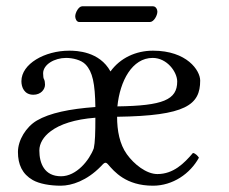

<svg xmlns="http://www.w3.org/2000/svg" viewBox="-20 -580 727 610"><path d="M252 -375C274 -352 282 -315 283 -240C201 -234 138 -221 97 -197C63 -177 37 -135 37 -97C37 -57 51 -27 84 -8C105 4 139 10 173 10C208 10 256 -6 300 -51C311 -63 315 -67 323 -58C343 -35 380 10 466 10C529 10 584 -28 612 -79C609 -84 601 -93 593 -94C565 -61 531 -27 480 -27C445 -27 406 -58 383 -90C360 -122 352 -165 352 -209C571 -212 616 -247 616 -324C616 -356 574 -419 466 -419C412 -419 362 -396 331 -353C296 -417 223 -419 200 -419C122 -419 48 -377 48 -322C48 -303 57 -279 86 -279C110 -279 123 -296 123 -311C123 -318 122 -324 120 -328C118 -331 117 -337 117 -347C117 -375 153 -396 190 -396C210 -396 238 -390 252 -375ZM283 -206C283 -158 282 -127 278 -109C264 -71 223 -20 174 -20C121 -20 105 -61 105 -102C105 -124 118 -146 141 -163C170 -185 217 -201 283 -206ZM353 -242C361 -323 400 -396 465 -396C511 -396 543 -351 543 -321C543 -263 498 -244 353 -242ZM456 -510C469 -510 480 -531 480 -543C480 -549 476 -560 466 -560H241C230 -560 219 -540 219 -528C219 -521 223 -510 232 -510Z"/></svg>

Font: Libertinus Serif Display
Style: Regular
Weight: 400
Designer: Philipp H. Poll, Khaled Hosny
Foundry: Caleb Maclennan
Version: Version 7.050;RELEASE